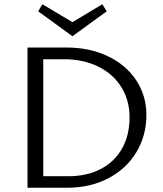

<svg xmlns="http://www.w3.org/2000/svg" viewBox="-20 -881 763 901"><path d="M109 -658H292Q400 -658 485.5 -617.5Q571 -577 619 -504.5Q667 -432 667 -342Q667 -244 619.5 -166Q572 -88 487.5 -44Q403 0 295 0H109ZM301 -54Q388 -54 453 -88Q518 -122 553 -184.5Q588 -247 588 -330Q588 -410 549.5 -472Q511 -534 441 -568.5Q371 -603 281 -603H183V-54ZM481 -828 320 -711 159 -828 179 -861 320 -777 460 -861Z"/></svg>

Font: Ysabeau
Style: Regular
Weight: 400
Designer: Christian Thalmann (Catharsis Fonts)
Version: Version 0.003